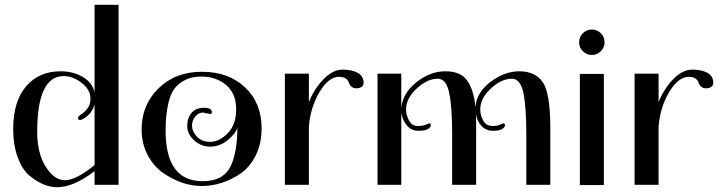

<svg xmlns="http://www.w3.org/2000/svg" viewBox="-20 -770 2992 800"><path d="M374 0V-57Q287 10 218 10Q161 10 103 -38Q73 -63 54 -114Q35 -165 35 -233Q35 -347 88.5 -410Q142 -473 233 -473Q284 -473 324 -450Q364 -427 374 -386V-750H474V0ZM135 -220Q135 -132 170.5 -75.5Q206 -19 251 -19Q296 -19 374 -82V-336Q367 -306 345.5 -288Q324 -270 313 -270Q305 -270 305 -280Q305 -285 323 -297Q357 -321 357 -358.5Q357 -396 320.5 -424.5Q284 -453 245 -453Q135 -453 135 -220Z M570 -231Q570 -333 640.5 -402Q711 -471 821.5 -471Q932 -471 1001 -406Q1070 -341 1070 -235Q1070 -172 1046 -123.5Q1022 -75 984 -48Q906 5 821 5Q738 5 659 -50Q620 -77 595 -124.5Q570 -172 570 -231ZM855 -295 826 -301Q807 -301 793.5 -284.5Q780 -268 780 -245.5Q780 -223 800 -201Q820 -179 856.5 -179Q893 -179 928.5 -214.5Q964 -250 964 -315Q964 -380 922.5 -415.5Q881 -451 818 -451Q778 -451 749 -435.5Q720 -420 705 -398Q690 -376 682 -342Q670 -292 670 -226Q670 -15 824 -15Q915 -15 944 -84Q969 -143 969 -237Q960 -211 927.5 -185Q895 -159 856 -159Q817 -159 788.5 -185.5Q760 -212 760 -245Q760 -278 778 -299.5Q796 -321 829.5 -321Q863 -321 863 -302Q863 -295 855 -295Z M1495 -425Q1495 -414 1486.5 -408Q1478 -402 1465 -402Q1452 -402 1444 -409.5Q1436 -417 1433.5 -426Q1431 -435 1421 -442.5Q1411 -450 1393 -450Q1349 -450 1311 -386Q1273 -322 1267 -241V0H1167V-463H1267V-345Q1291 -403 1329.5 -441.5Q1368 -480 1407 -480Q1446 -480 1470.5 -466.5Q1495 -453 1495 -425Z M1769 -256Q1775 -256 1775 -248Q1775 -240 1763.5 -232.5Q1752 -225 1722.5 -225Q1693 -225 1674 -249Q1655 -273 1652 -302V0H1553V-463H1652V-317Q1656 -380 1714 -426.5Q1772 -473 1835.5 -473Q1899 -473 1926.5 -434.5Q1954 -396 1961 -324Q1965 -384 2023.5 -428.5Q2082 -473 2144 -473Q2210 -473 2241.5 -427.5Q2273 -382 2273 -234V0H2173V-208Q2173 -326 2160.5 -384Q2148 -442 2113 -442Q2069 -442 2025 -401Q1981 -360 1981 -314Q1981 -290 1993.5 -267.5Q2006 -245 2034 -245Q2051 -245 2063.5 -250.5Q2076 -256 2078 -256Q2084 -256 2084 -248Q2084 -240 2072.5 -232.5Q2061 -225 2033.5 -225Q2006 -225 1987 -244.5Q1968 -264 1963 -295Q1964 -276 1964 -234V0H1864V-208Q1864 -326 1851.5 -384Q1839 -442 1804 -442Q1760 -442 1716 -401Q1672 -360 1672 -314Q1672 -290 1684.5 -267.5Q1697 -245 1719.5 -245Q1742 -245 1754.5 -250.5Q1767 -256 1769 -256Z M2496 -462V1H2396V-462ZM2408.5 -556.5Q2393 -572 2393 -594Q2393 -616 2408.5 -631.5Q2424 -647 2446 -647Q2468 -647 2483.5 -631.5Q2499 -616 2499 -594Q2499 -572 2483.5 -556.5Q2468 -541 2446 -541Q2424 -541 2408.5 -556.5Z M2952 -425Q2952 -414 2943.5 -408Q2935 -402 2922 -402Q2909 -402 2901 -409.5Q2893 -417 2890.5 -426Q2888 -435 2878 -442.5Q2868 -450 2850 -450Q2806 -450 2768 -386Q2730 -322 2724 -241V0H2624V-463H2724V-345Q2748 -403 2786.5 -441.5Q2825 -480 2864 -480Q2903 -480 2927.5 -466.5Q2952 -453 2952 -425Z"/></svg>

Font: Spirax
Style: Regular
Weight: 400
Designer: Brenda Gallo (gbrenda1987@gmail.com)
Foundry: Brenda Gallo
Version: Version 1.002